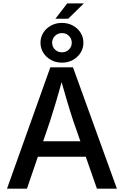

<svg xmlns="http://www.w3.org/2000/svg" viewBox="-20 -1131 743 1151"><path d="M22 0 281.7 -727.5H417.5L680.7 0H561L419.4 -405.8Q402.8 -455.6 383.1 -521.5Q363.3 -587.4 336.9 -681.2H360.8Q335.4 -586.9 315.7 -520.3Q295.9 -453.6 280.3 -405.8L141.6 0ZM163.6 -191.4V-284.2H539.6V-191.4ZM312 -1018.6 383.3 -1110.8H482.9L388.7 -1018.6ZM351.6 -755.4Q314.9 -755.4 285.9 -771.5Q256.8 -787.6 239.7 -814.7Q222.7 -841.8 222.7 -875Q222.7 -908.2 239.7 -935.1Q256.8 -961.9 285.9 -977.8Q314.9 -993.7 351.1 -993.7Q387.7 -993.7 416.7 -977.8Q445.8 -961.9 462.9 -935.1Q480 -908.2 480 -875Q480 -841.8 462.9 -814.7Q445.8 -787.6 416.7 -771.5Q387.7 -755.4 351.6 -755.4ZM351.6 -817.4Q376.5 -817.4 393.3 -834Q410.2 -850.6 410.2 -875Q410.2 -898.9 393.3 -915.8Q376.5 -932.6 351.6 -932.6Q326.7 -932.6 309.6 -915.8Q292.5 -898.9 292.5 -875Q292.5 -850.6 309.6 -834Q326.7 -817.4 351.6 -817.4Z"/></svg>

Font: Inter 17pt Medium
Style: Regular
Weight: 500
Version: Version 4.001;git-66647c0bb